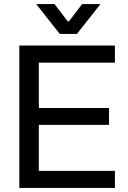

<svg xmlns="http://www.w3.org/2000/svg" viewBox="-20 -924 630 944"><path d="M75 -700H545V-616H171V-393H516V-310H171V-84H545V0H75ZM158 -904H248L313 -819H319L384 -904H474L358 -757H274Z"/></svg>

Font: Chakra Petch Medium
Style: Regular
Weight: 500
Designer: Katatrad Aksorn Co.,Ltd.
Foundry: Cadson Demak Co.,Ltd.
Version: Version 1.000; ttfautohint (v1.6)